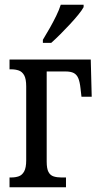

<svg xmlns="http://www.w3.org/2000/svg" viewBox="-20 -786 420 806"><path d="M160 -606V-619Q176 -645 190 -670Q204 -695 216 -719.5Q228 -744 235 -766H331V-756Q324 -743 308.5 -724Q293 -705 273.5 -684Q254 -663 233.5 -642.5Q213 -622 195 -606ZM20 0V-41H27Q45 -41 59 -46Q73 -51 81.5 -66.5Q90 -82 90 -113V-423Q90 -455 81.5 -470Q73 -485 59 -490Q45 -495 27 -495H20V-536H361L365 -380H322L318 -415Q315 -443 308.5 -458Q302 -473 289.5 -479.5Q277 -486 255 -486H176V-108Q176 -78 183.5 -64Q191 -50 205 -45.5Q219 -41 237 -41H257V0Z"/></svg>

Font: Noto Serif ExtraCondensed
Style: Regular
Weight: 400
Width: 2
Designer: Monotype Design Team
Foundry: Monotype Imaging Inc.
Version: Version 2.013